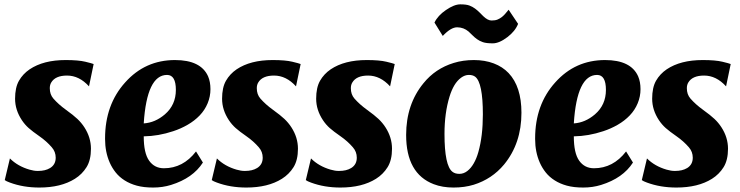

<svg xmlns="http://www.w3.org/2000/svg" viewBox="-20 -840 3353 870"><path d="M383.3 -448.7Q338.9 -497.6 283.7 -497.6Q230.5 -497.6 211.9 -465.8Q205.6 -455.1 205.6 -440.4Q205.6 -412.1 221.7 -393.6Q244.6 -367.2 278.8 -342.5Q313 -317.9 330.8 -301Q348.6 -284.2 362.3 -263.2Q392.1 -217.3 392.1 -166Q392.1 -114.7 372.1 -82.5Q352.1 -50.3 319.3 -29.8Q256.3 9.8 158.2 9.8Q85.4 9.8 24.9 -12.7Q8.3 -18.6 1.5 -23.9L24.9 -122.1Q60.1 -86.9 113.8 -71.3Q133.8 -65.4 151.1 -65.4Q168.5 -65.4 182.1 -68.6Q195.8 -71.8 207 -78.6Q232.4 -94.2 232.4 -125.5Q232.4 -152.3 214.8 -172.4Q190.9 -200.2 158.9 -222.4Q127 -244.6 109.9 -259.8Q92.8 -274.9 79.1 -295.4Q48.3 -341.8 48.3 -392.6Q48.3 -443.4 65.9 -474.1Q83.5 -504.9 114.3 -525.9Q176.8 -567.9 277.3 -567.9Q335 -567.9 366.5 -560.3Q397.9 -552.7 404.3 -549.8Z M722.7 -77.6Q809.6 -77.6 868.2 -153.8L899.4 -103.5Q854 -32.7 754.9 -2Q716.8 9.8 673.8 9.8Q630.9 9.8 599.9 1.2Q568.8 -7.3 544.9 -22.5Q521 -37.6 504.4 -58.3Q487.8 -79.1 477.1 -103.5Q456.1 -151.4 456.1 -210Q456.1 -211.4 456.1 -212.9Q456.1 -365.7 547.4 -466.8Q637.7 -567.9 772.9 -567.9Q890.1 -567.9 922.9 -494.1Q933.6 -469.2 933.6 -436Q933.6 -402.8 920.9 -372.1Q908.2 -341.3 884.8 -316.9Q861.3 -292.5 830.3 -274.7Q799.3 -256.8 765.1 -245.6Q697.8 -223.1 631.3 -222.2Q631.3 -146 655.8 -111.8Q680.2 -77.6 722.7 -77.6ZM736.8 -500.5Q645.5 -500.5 631.3 -280.8Q683.1 -284.2 727.1 -321.8Q776.9 -364.7 776.9 -432.6Q776.9 -500.5 736.8 -500.5Z M1321.3 -448.7Q1276.9 -497.6 1221.7 -497.6Q1168.5 -497.6 1149.9 -465.8Q1143.6 -455.1 1143.6 -440.4Q1143.6 -412.1 1159.7 -393.6Q1182.6 -367.2 1216.8 -342.5Q1251 -317.9 1268.8 -301Q1286.6 -284.2 1300.3 -263.2Q1330.1 -217.3 1330.1 -166Q1330.1 -114.7 1310.1 -82.5Q1290 -50.3 1257.3 -29.8Q1194.3 9.8 1096.2 9.8Q1023.4 9.8 962.9 -12.7Q946.3 -18.6 939.5 -23.9L962.9 -122.1Q998 -86.9 1051.8 -71.3Q1071.8 -65.4 1089.1 -65.4Q1106.4 -65.4 1120.1 -68.6Q1133.8 -71.8 1145 -78.6Q1170.4 -94.2 1170.4 -125.5Q1170.4 -152.3 1152.8 -172.4Q1128.9 -200.2 1096.9 -222.4Q1064.9 -244.6 1047.9 -259.8Q1030.8 -274.9 1017.1 -295.4Q986.3 -341.8 986.3 -392.6Q986.3 -443.4 1003.9 -474.1Q1021.5 -504.9 1052.2 -525.9Q1114.7 -567.9 1215.3 -567.9Q1272.9 -567.9 1304.4 -560.3Q1335.9 -552.7 1342.3 -549.8Z M1747.6 -448.7Q1703.1 -497.6 1647.9 -497.6Q1594.7 -497.6 1576.2 -465.8Q1569.8 -455.1 1569.8 -440.4Q1569.8 -412.1 1585.9 -393.6Q1608.9 -367.2 1643.1 -342.5Q1677.2 -317.9 1695.1 -301Q1712.9 -284.2 1726.6 -263.2Q1756.3 -217.3 1756.3 -166Q1756.3 -114.7 1736.3 -82.5Q1716.3 -50.3 1683.6 -29.8Q1620.6 9.8 1522.5 9.8Q1449.7 9.8 1389.2 -12.7Q1372.6 -18.6 1365.7 -23.9L1389.2 -122.1Q1424.3 -86.9 1478 -71.3Q1498 -65.4 1515.4 -65.4Q1532.7 -65.4 1546.4 -68.6Q1560.1 -71.8 1571.3 -78.6Q1596.7 -94.2 1596.7 -125.5Q1596.7 -152.3 1579.1 -172.4Q1555.2 -200.2 1523.2 -222.4Q1491.2 -244.6 1474.1 -259.8Q1457 -274.9 1443.4 -295.4Q1412.6 -341.8 1412.6 -392.6Q1412.6 -443.4 1430.2 -474.1Q1447.8 -504.9 1478.5 -525.9Q1541 -567.9 1641.6 -567.9Q1699.2 -567.9 1730.7 -560.3Q1762.2 -552.7 1768.6 -549.8Z M1945.3 -5.4Q1820.3 -53.2 1820.3 -228.5Q1820.3 -367.2 1898.9 -462.9Q1952.6 -529.3 2035.6 -554.7Q2077.6 -567.9 2127.4 -567.9Q2177.2 -567.9 2217.3 -552.7Q2257.3 -537.6 2284.7 -508.8Q2342.8 -447.3 2342.8 -329.1Q2342.8 -190.4 2264.2 -94.7Q2209.5 -28.8 2126.5 -2.9Q2085 9.8 2034.9 9.8Q1984.9 9.8 1945.3 -5.4ZM2030.3 -61.5Q2042 -52.2 2061.5 -52.2Q2081.1 -52.2 2097.7 -65.2Q2114.3 -78.1 2126.7 -99.9Q2139.2 -121.6 2147.5 -150.9Q2168 -222.7 2168 -321.8Q2168 -465.3 2133.3 -492.2Q2122.6 -500.5 2104.5 -500.5Q2086.4 -500.5 2069.1 -487.8Q2051.8 -475.1 2038.8 -453.4Q2025.9 -431.6 2017.1 -402.8Q1994.1 -328.1 1994.1 -233.4Q1994.1 -88.9 2030.3 -61.5ZM1986.3 -677.2 1948.7 -737.8Q1963.9 -769.5 2000.5 -794.4Q2038.1 -820.3 2065.7 -820.3Q2093.3 -820.3 2107.2 -814.9Q2121.1 -809.6 2132.3 -801.3Q2143.6 -793 2152.8 -783.7Q2152.8 -783.7 2170.4 -766.1Q2190.4 -747.1 2207.3 -747.1Q2224.1 -747.1 2234.6 -751.5Q2245.1 -755.9 2253.9 -762.7Q2266.6 -772.5 2284.7 -795.9L2327.6 -731.9Q2314.5 -698.7 2279.3 -671.9Q2242.2 -643.6 2212.9 -643.6Q2183.6 -643.6 2168.2 -648.9Q2152.8 -654.3 2141.6 -662.4Q2130.4 -670.4 2121.3 -679.7Q2112.3 -689 2103 -697.3Q2081.1 -715.8 2052.2 -716.3Q2023.4 -716.8 1986.3 -677.2Z M2671.4 -77.6Q2758.3 -77.6 2816.9 -153.8L2848.1 -103.5Q2802.7 -32.7 2703.6 -2Q2665.5 9.8 2622.6 9.8Q2579.6 9.8 2548.6 1.2Q2517.6 -7.3 2493.7 -22.5Q2469.7 -37.6 2453.1 -58.3Q2436.5 -79.1 2425.8 -103.5Q2404.8 -151.4 2404.8 -210Q2404.8 -211.4 2404.8 -212.9Q2404.8 -365.7 2496.1 -466.8Q2586.4 -567.9 2721.7 -567.9Q2838.9 -567.9 2871.6 -494.1Q2882.3 -469.2 2882.3 -436Q2882.3 -402.8 2869.6 -372.1Q2856.9 -341.3 2833.5 -316.9Q2810.1 -292.5 2779.1 -274.7Q2748 -256.8 2713.9 -245.6Q2646.5 -223.1 2580.1 -222.2Q2580.1 -146 2604.5 -111.8Q2628.9 -77.6 2671.4 -77.6ZM2685.5 -500.5Q2594.2 -500.5 2580.1 -280.8Q2631.8 -284.2 2675.8 -321.8Q2725.6 -364.7 2725.6 -432.6Q2725.6 -500.5 2685.5 -500.5Z M3270 -448.7Q3225.6 -497.6 3170.4 -497.6Q3117.2 -497.6 3098.6 -465.8Q3092.3 -455.1 3092.3 -440.4Q3092.3 -412.1 3108.4 -393.6Q3131.3 -367.2 3165.5 -342.5Q3199.7 -317.9 3217.5 -301Q3235.4 -284.2 3249 -263.2Q3278.8 -217.3 3278.8 -166Q3278.8 -114.7 3258.8 -82.5Q3238.8 -50.3 3206.1 -29.8Q3143.1 9.8 3044.9 9.8Q2972.2 9.8 2911.6 -12.7Q2895 -18.6 2888.2 -23.9L2911.6 -122.1Q2946.8 -86.9 3000.5 -71.3Q3020.5 -65.4 3037.8 -65.4Q3055.2 -65.4 3068.8 -68.6Q3082.5 -71.8 3093.8 -78.6Q3119.1 -94.2 3119.1 -125.5Q3119.1 -152.3 3101.6 -172.4Q3077.6 -200.2 3045.7 -222.4Q3013.7 -244.6 2996.6 -259.8Q2979.5 -274.9 2965.8 -295.4Q2935.1 -341.8 2935.1 -392.6Q2935.1 -443.4 2952.6 -474.1Q2970.2 -504.9 3001 -525.9Q3063.5 -567.9 3164.1 -567.9Q3221.7 -567.9 3253.2 -560.3Q3284.7 -552.7 3291 -549.8Z"/></svg>

Font: Merriweather
Style: Heavy Italic
Weight: 900
Italic angle: -7°
Designer: Eben Sorkin
Foundry: Eben Sorkin
Version: Version 1.001